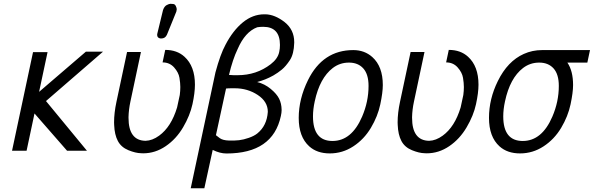

<svg xmlns="http://www.w3.org/2000/svg" viewBox="-20 -800 3151 1019"><path d="M155.3 -523.4H232.4L187.5 -312.5L436 -525.9H526.9L224.1 -263.7L441.4 0H335.9L163.1 -197.8L121.1 0H43.9Z M662.1 -174.8Q662.1 -54.2 752.4 -52.7Q788.6 -53.7 824.7 -80.1Q888.7 -126.5 919.9 -230L934.1 -295.9Q937 -317.4 937 -338.1Q937 -358.9 932.4 -387.2Q927.7 -415.5 904.1 -442.1Q880.4 -468.8 842.8 -468.8L856.9 -535.2Q919.4 -535.2 959 -499Q1014.6 -448.7 1014.6 -350.6Q1014.6 -307.6 1001.5 -247.1Q988.3 -186.5 951.7 -124.3Q915 -62 859.4 -24.2Q803.7 13.7 740.2 13.7L728.5 13.2Q699.7 12.7 661.4 -2.9Q623 -18.6 605.5 -51.8Q587.9 -85 585.9 -136.7L585.4 -150.4Q585.4 -200.7 598.1 -259.8L654.3 -523.9H728L671.9 -259.8Q663.1 -218.3 662.1 -179.2ZM832.5 -595.7Q814 -598.1 814 -615.2Q814 -616.7 814.9 -621.6L845.2 -746.6Q852.1 -766.6 865 -773.2Q877.9 -779.8 884.3 -779.8Q890.6 -779.8 899.4 -778.8Q908.7 -777.8 913.3 -767.6Q918 -757.3 918 -751L916 -738.8L866.2 -616.2Q857.4 -595.7 835.4 -595.7Z M1176.8 -562.5Q1216.3 -638.2 1268.8 -681.2Q1321.3 -724.1 1382.8 -724.1H1389.2Q1439 -722.7 1490.7 -682.6Q1541.5 -642.1 1541.5 -576.7V-573.2Q1540 -513.2 1518.3 -480.5Q1496.6 -447.8 1475.8 -430.7Q1455.1 -413.6 1430.7 -399.4Q1388.7 -376 1344.7 -364.7Q1384.3 -355 1416.5 -328.4Q1448.7 -301.8 1461.4 -276.1Q1474.1 -250.5 1474.6 -217.8V-214.4Q1474.6 -202.6 1470.7 -184.6Q1428.2 14.6 1181.6 14.6Q1147.5 14.6 1108.9 -4.4L1064.5 199.2H992.2L1123.5 -416Q1149.4 -512.2 1176.8 -562.5ZM1195.3 -402.3 1220.7 -400.9H1241.2Q1340.8 -400.9 1416.5 -459Q1454.6 -488.3 1461.9 -524.4Q1465.8 -541.5 1465.8 -561.5Q1465.8 -657.7 1377 -657.7Q1359.9 -657.7 1345.2 -655.3Q1280.8 -631.3 1241.2 -539.6Q1214.8 -484.9 1195.3 -402.3ZM1147 -66.4Q1163.1 -55.2 1194.1 -54.2Q1225.1 -53.2 1248.8 -55.9Q1272.5 -58.6 1300.5 -68.4Q1328.6 -78.1 1345.7 -91.8Q1396.5 -132.8 1401.4 -206.5Q1401.4 -260.7 1347.7 -296.1Q1293.9 -331.5 1226.1 -331.5H1208.5Q1189.5 -331.5 1179.7 -330.1L1126 -82.5Z M1855 -534.2Q1914.6 -534.2 1956.1 -497.1Q2011.7 -447.3 2011.7 -348.6Q2011.7 -309.6 1998.3 -246.1Q1984.9 -182.6 1948.5 -121.6Q1912.1 -60.5 1855 -23.2Q1797.9 14.2 1730.2 14.2Q1662.6 14.2 1621.1 -23.4Q1565.4 -73.7 1565.4 -174.3Q1565.4 -274.9 1614.7 -375Q1693.4 -534.2 1855 -534.2ZM1641.1 -182.1Q1641.1 -51.8 1744.6 -51.8Q1846.2 -51.8 1901.9 -181.2Q1936 -260.7 1936 -343.8Q1936 -405.8 1908.2 -436.8Q1880.4 -467.8 1832 -467.8Q1783.7 -467.8 1746.1 -439Q1676.8 -385.7 1650.4 -262.2Q1641.1 -220.2 1641.1 -182.1Z M2167 -174.8Q2167 -54.2 2257.3 -52.7Q2293.5 -53.7 2329.6 -80.1Q2393.6 -126.5 2424.8 -230L2439 -295.9Q2441.9 -317.4 2441.9 -338.1Q2441.9 -358.9 2437.3 -387.2Q2432.6 -415.5 2408.9 -442.1Q2385.3 -468.8 2347.7 -468.8L2361.8 -535.2Q2424.3 -535.2 2463.9 -499Q2519.5 -448.7 2519.5 -350.6Q2519.5 -307.6 2506.3 -247.1Q2493.2 -186.5 2456.5 -124.3Q2419.9 -62 2364.3 -24.2Q2308.6 13.7 2245.1 13.7L2233.4 13.2Q2204.6 12.7 2166.3 -2.9Q2127.9 -18.6 2110.4 -51.8Q2092.8 -85 2090.8 -136.7L2090.3 -150.4Q2090.3 -200.7 2103 -259.8L2159.2 -523.9H2232.9L2176.8 -259.8Q2168 -218.3 2167 -179.2Z M2650.9 -182.1Q2650.9 -51.8 2754.4 -51.8Q2856 -51.8 2911.6 -181.2Q2945.8 -260.7 2945.8 -343.8Q2945.8 -405.8 2918 -436.8Q2890.1 -467.8 2841.8 -467.8Q2793.5 -467.8 2755.9 -439Q2686.5 -385.7 2660.2 -262.2Q2650.9 -220.2 2650.9 -182.1ZM2991.2 -467.8Q3021.5 -423.8 3021.5 -348.6Q3021.5 -309.6 3008.1 -246.1Q2994.6 -182.6 2958.3 -121.6Q2921.9 -60.5 2864.7 -23.2Q2807.6 14.2 2740 14.2Q2672.4 14.2 2630.9 -23.4Q2575.2 -73.7 2575.2 -174.3Q2575.2 -274.9 2622.1 -369.6Q2673.8 -475.1 2759.8 -513.7Q2805.2 -534.2 2856.9 -534.2H3111.3L3097.2 -467.8Z"/></svg>

Font: Tuffy
Style: Italic
Weight: 400
Italic angle: -12°
Designer: Thatcher Ulrich, Karoly Barta and Michael Everson
Version: Version 001.271